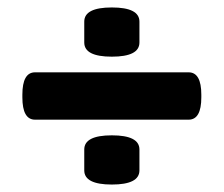

<svg xmlns="http://www.w3.org/2000/svg" viewBox="-20 -493 600 515"><path d="M280 -341Q206 -341 206 -379V-435Q206 -473 280 -473Q354 -473 354 -435V-379Q354 -341 280 -341ZM74 -172Q40 -172 40 -232V-239Q40 -299 74 -299H486Q520 -299 520 -239V-232Q520 -172 486 -172ZM280 2Q206 2 206 -36V-92Q206 -130 280 -130Q354 -130 354 -92V-36Q354 2 280 2Z"/></svg>

Font: Asap Black
Style: Regular
Weight: 900
Designer: Pablo Cosgaya
Foundry: Omnibus-Type
Version: Version 3.001; ttfautohint (v1.8.4.7-5d5b)